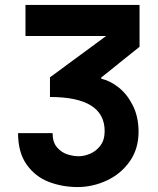

<svg xmlns="http://www.w3.org/2000/svg" viewBox="-20 -745 640 776"><path d="M298.5 -113.5Q319.5 -113.5 343.8 -123.5Q368 -133.5 385.5 -156.2Q403 -179 403 -215Q403 -353 182 -353V-432.5L409 -599.5H83V-725H544V-556L389 -431.5V-427Q424.5 -419 459.2 -391.8Q494 -364.5 517 -318.5Q540 -272.5 540 -212Q540 -143 504 -92.2Q468 -41.5 411 -15.2Q354 11 294 11Q231.5 11 177 -10Q122.5 -31 87.8 -79.8Q53 -128.5 53 -207H192.5Q192.5 -170.5 210.2 -149.8Q228 -129 252 -121.2Q276 -113.5 298.5 -113.5Z"/></svg>

Font: JuliaMono Black
Style: Regular
Weight: 900
Monospace: yes
Designer: cormullion
Foundry: corm
Version: Version 0.054; ttfautohint (v1.8.4)